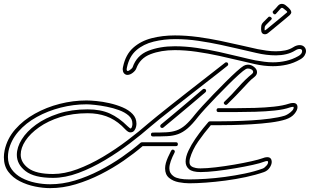

<svg xmlns="http://www.w3.org/2000/svg" viewBox="-73 -938 1601 992"><path d="M585 -551Q575 -551 567 -560Q561 -569 561 -580Q561 -583 561.5 -586.5Q562 -590 563 -594Q576 -656 615 -691Q654 -726 710 -740.5Q766 -755 831 -755Q888 -755 948 -747Q1008 -739 1065.5 -727Q1123 -715 1172.5 -703.5Q1222 -692 1259 -684Q1280 -680 1304 -676.5Q1328 -673 1352 -673Q1377 -673 1400 -677.5Q1423 -682 1442 -694Q1451 -700 1459.5 -702.5Q1468 -705 1475 -705Q1490 -705 1499 -696Q1508 -687 1508 -674Q1508 -664 1501 -652Q1494 -640 1478 -631Q1445 -612 1409.5 -604Q1374 -596 1337 -596Q1292 -596 1243 -607Q1211 -614 1163.5 -625.5Q1116 -637 1059 -649.5Q1002 -662 943 -670.5Q884 -679 830 -679Q759 -679 704.5 -658Q650 -637 631 -584Q627 -573 613 -562Q599 -551 585 -551ZM583 -573Q587 -568 599 -577Q611 -586 612 -590Q633 -652 693 -675.5Q753 -699 830 -699Q885 -699 944 -690.5Q1003 -682 1059.5 -669.5Q1116 -657 1164.5 -645Q1213 -633 1247 -626Q1270 -622 1292.5 -619Q1315 -616 1337 -616Q1372 -616 1405 -623.5Q1438 -631 1468 -648Q1488 -659 1488 -674Q1488 -685 1475 -685Q1464 -685 1452 -677Q1431 -664 1405.5 -658Q1380 -652 1353 -652Q1303 -652 1251 -664.5Q1199 -677 1158 -686Q1120 -695 1066.5 -706.5Q1013 -718 952.5 -727Q892 -736 833 -736Q774 -736 721 -723Q668 -710 631.5 -678.5Q595 -647 583 -590Q581 -581 581.5 -577.5Q582 -574 583 -573ZM186 34Q149 34 107.5 25.5Q66 17 29.5 -1.5Q-7 -20 -30 -50.5Q-53 -81 -53 -126Q-53 -134 -52 -143Q-51 -152 -49 -162Q-36 -222 5.5 -269.5Q47 -317 107 -350.5Q167 -384 236 -401.5Q305 -419 374 -419Q393 -419 425 -416Q457 -413 492.5 -405Q528 -397 560 -383.5Q592 -370 612 -349Q632 -328 632 -299Q632 -295 631.5 -291.5Q631 -288 630 -283Q629 -276 622 -265Q615 -254 600 -254Q590 -254 576.5 -267.5Q563 -281 556 -288Q519 -322 475.5 -337.5Q432 -353 380 -353Q302 -353 238.5 -333Q175 -313 129 -280.5Q83 -248 58.5 -211Q34 -174 34 -139Q34 -98 74 -68.5Q114 -39 201 -39Q260 -39 326 -63.5Q392 -88 458.5 -127.5Q525 -167 585.5 -213Q646 -259 694 -301Q709 -314 739.5 -338.5Q770 -363 809.5 -394.5Q849 -426 891.5 -459Q934 -492 973.5 -523Q1013 -554 1044 -578Q1075 -602 1090 -614Q1092 -616 1096 -616Q1106 -616 1106 -605Q1106 -601 1102 -598Q1087 -586 1056.5 -562Q1026 -538 986.5 -507.5Q947 -477 904.5 -443.5Q862 -410 822.5 -379Q783 -348 752.5 -323.5Q722 -299 707 -286Q659 -244 598 -197.5Q537 -151 469 -110.5Q401 -70 332.5 -44.5Q264 -19 201 -19Q104 -19 59 -54Q14 -89 14 -138Q14 -177 39.5 -218Q65 -259 113 -294Q161 -329 228.5 -351Q296 -373 380 -373Q447 -373 494.5 -351.5Q542 -330 586 -286Q589 -284 593 -280Q597 -276 601 -274Q607 -274 610 -288Q611 -291 611 -294Q611 -297 611 -300Q611 -324 591.5 -341Q572 -358 542 -369Q512 -380 479 -386.5Q446 -393 417.5 -396Q389 -399 374 -399Q307 -399 240.5 -382Q174 -365 117 -333.5Q60 -302 21.5 -257.5Q-17 -213 -29 -158Q-32 -142 -32 -127Q-32 -90 -12.5 -63Q7 -36 39 -19Q71 -2 109.5 6Q148 14 186 14Q250 14 314.5 -5.5Q379 -25 441 -57Q503 -89 557 -126.5Q611 -164 654 -201Q654 -201 656.5 -202Q659 -203 660 -203H836Q846 -203 846 -193Q846 -183 836 -183H664Q621 -146 566 -108Q511 -70 448 -38Q385 -6 318.5 14Q252 34 186 34ZM717 -233Q707 -233 707 -243Q707 -253 717 -253Q758 -253 786.5 -254.5Q815 -256 838.5 -264Q862 -272 884.5 -291.5Q907 -311 935 -347Q947 -362 972.5 -390Q998 -418 1029.5 -450.5Q1061 -483 1092.5 -514.5Q1124 -546 1149 -568.5Q1174 -591 1186 -598Q1197 -604 1208 -604Q1225 -604 1240 -592Q1255 -580 1255 -565Q1255 -551 1241 -540Q1225 -528 1211.5 -513.5Q1198 -499 1182 -482Q1166 -465 1146.5 -444.5Q1127 -424 1101 -399Q1098 -396 1094 -396Q1088 -396 1084.5 -402Q1081 -408 1087 -413Q1122 -446 1158 -487Q1194 -528 1229 -556Q1235 -561 1235 -566Q1235 -574 1226.5 -579Q1218 -584 1208 -584Q1202 -584 1197 -581Q1186 -575 1161.5 -553Q1137 -531 1106.5 -500.5Q1076 -470 1044.5 -437.5Q1013 -405 988 -377.5Q963 -350 951 -335Q921 -296 896.5 -275Q872 -254 847 -245Q822 -236 791 -234.5Q760 -233 717 -233ZM765 -277Q755 -277 755 -287Q755 -292 759 -295Q782 -314 820 -345.5Q858 -377 899.5 -412.5Q941 -448 975 -477Q977 -479 981 -479Q992 -479 992 -468Q992 -465 988 -461Q954 -432 912.5 -397Q871 -362 833 -330.5Q795 -299 771 -279Q769 -277 765 -277ZM905 9Q880 9 850.5 3.5Q821 -2 800.5 -19Q780 -36 780 -68Q780 -74 781 -81.5Q782 -89 784 -96Q788 -110 795 -126Q802 -142 811 -159Q814 -165 820 -165Q825 -165 828.5 -160.5Q832 -156 829 -150Q817 -127 809.5 -106Q802 -85 802 -68Q802 -42 825 -26.5Q848 -11 905 -11Q942 -11 990 -14Q1038 -17 1090 -24Q1142 -31 1192.5 -41.5Q1243 -52 1284 -67Q1293 -70 1304 -82.5Q1315 -95 1311 -105Q1310 -105 1309 -105.5Q1308 -106 1306 -106Q1301 -106 1290 -102Q1273 -95 1232.5 -86Q1192 -77 1142 -68.5Q1092 -60 1044.5 -54.5Q997 -49 964 -49Q921 -49 903.5 -64Q886 -79 886 -103Q886 -128 900.5 -159Q915 -190 936 -220.5Q957 -251 976 -274.5Q995 -298 1004 -308Q1007 -311 1012 -311H1049Q1082 -311 1128.5 -312Q1175 -313 1225.5 -316Q1276 -319 1321.5 -325Q1367 -331 1397 -340Q1404 -342 1415.5 -349Q1427 -356 1436.5 -366Q1446 -376 1444 -386H1441Q1439 -386 1435 -385.5Q1431 -385 1425 -383Q1394 -372 1346.5 -367Q1299 -362 1245.5 -360.5Q1192 -359 1144 -359H1056Q1046 -359 1046 -369Q1046 -379 1056 -379H1144Q1192 -379 1244 -380.5Q1296 -382 1342.5 -387Q1389 -392 1419 -402Q1430 -406 1441 -406Q1464 -406 1464 -384Q1464 -369 1448.5 -350Q1433 -331 1403 -321Q1372 -311 1325.5 -305Q1279 -299 1227 -296Q1175 -293 1128 -292Q1081 -291 1048 -291H1016Q981 -250 951 -207Q921 -164 908 -118Q907 -114 906.5 -109.5Q906 -105 906 -101Q906 -87 914.5 -80Q923 -73 939 -70Q944 -69 950 -68.5Q956 -68 963 -68Q994 -68 1041 -73.5Q1088 -79 1137.5 -87.5Q1187 -96 1226.5 -105Q1266 -114 1282 -120Q1297 -126 1307 -126Q1320 -126 1325.5 -119Q1331 -112 1331 -102Q1331 -88 1320.5 -72Q1310 -56 1291 -49Q1248 -34 1196.5 -23Q1145 -12 1092 -5Q1039 2 990.5 5.5Q942 9 905 9ZM1296 -761Q1276 -761 1276 -787Q1276 -799 1277.5 -807Q1279 -815 1287 -823L1314 -850Q1315 -852 1319 -852Q1324 -852 1329 -847Q1334 -842 1328 -836L1303 -811Q1296 -804 1295 -799.5Q1294 -795 1294 -787Q1294 -781 1295.5 -781Q1297 -781 1301 -784Q1305 -787 1320 -799.5Q1335 -812 1353.5 -827Q1372 -842 1388 -855.5Q1404 -869 1410 -874Q1410 -874 1410.5 -874.5Q1411 -875 1411 -876Q1411 -878 1407.5 -881.5Q1404 -885 1393 -893Q1384 -901 1378 -895Q1359 -873 1352 -866Q1350 -864 1347 -864Q1341 -864 1337.5 -870.5Q1334 -877 1338 -881Q1346 -889 1352.5 -896Q1359 -903 1362 -907Q1371 -918 1383 -918Q1395 -918 1405 -909Q1432 -888 1432 -875Q1432 -868 1424 -860Q1417 -854 1401 -840.5Q1385 -827 1366 -811.5Q1347 -796 1332 -783.5Q1317 -771 1313 -768Q1305 -761 1296 -761Z"/></svg>

Font: Neonderthaw
Style: Regular
Weight: 400
Designer: Robert E. Leuschke
Foundry: Robert E. Leuschke
Version: Version 1.010; ttfautohint (v1.8.3)